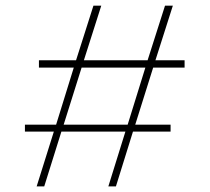

<svg xmlns="http://www.w3.org/2000/svg" viewBox="-20 -664 747 684"><path d="M137.6 0 198.7 -195.1H426.7L366 0H393L453.7 -195.1H587.7V-219.9H461.8L525.6 -423.1H637.6V-449.2H533.7L595.8 -643.9H567.9L505.8 -449.2H278.8L340.8 -643.9H312.9L250.9 -449.2H118.7V-423.1H242.8L179.9 -219.9H68.8V-195.1H171.8L110.6 0ZM270.7 -423.1H497.8L434.8 -219.9H206.8Z"/></svg>

Font: Arad-VF Thin Dots1
Style: Regular
Weight: 100
Designer: Mohammad Darvishi
Version: Version 1.000;August 30, 2024;FontCreator 15.0.0.2992 64-bit